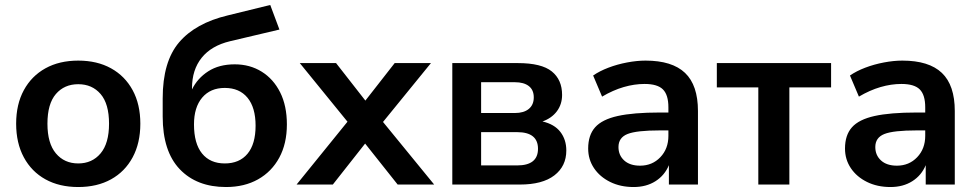

<svg xmlns="http://www.w3.org/2000/svg" viewBox="-20 -743 3933 773"><path d="M295 10Q219 10 163 -21Q107 -52 76 -109.5Q45 -167 45 -245Q45 -323 76 -380Q107 -437 163 -468Q219 -499 295 -499Q371 -499 427 -468Q483 -437 514 -380Q545 -323 545 -245Q545 -167 514 -109.5Q483 -52 427 -21Q371 10 295 10ZM295 -85Q351 -85 385 -125.5Q419 -166 419 -245Q419 -325 385 -364.5Q351 -404 295 -404Q239 -404 205 -364.5Q171 -325 171 -245Q171 -166 205 -125.5Q239 -85 295 -85Z M890 10Q772 10 703.5 -62Q635 -134 635 -274V-347Q635 -495 701 -572.5Q767 -650 897 -681L1068 -723L1105 -624L906 -577Q831 -559 792 -510.5Q753 -462 753 -388V-383Q775 -428 818.5 -456Q862 -484 925 -484Q986 -484 1033.5 -454.5Q1081 -425 1108 -371Q1135 -317 1135 -242Q1135 -165 1104.5 -108.5Q1074 -52 1019 -21Q964 10 890 10ZM885 -85Q944 -85 976.5 -124Q1009 -163 1009 -237Q1009 -310 976.5 -349.5Q944 -389 885 -389Q827 -389 794 -350Q761 -311 761 -242Q761 -165 793.5 -125Q826 -85 885 -85Z M1174 0 1379 -253 1187 -489H1333L1451 -338L1569 -489H1715L1522 -252L1728 0H1581L1450 -165L1320 0Z M1801 0V-489H2065Q2160 -489 2201.5 -455.5Q2243 -422 2243 -361Q2243 -323 2222 -295Q2201 -267 2164 -254Q2212 -243 2236 -212Q2260 -181 2260 -137Q2260 -74 2212 -37Q2164 0 2073 0ZM1917 -288H2053Q2089 -288 2109 -304.5Q2129 -321 2129 -351Q2129 -381 2109 -396.5Q2089 -412 2053 -412H1917ZM1917 -77H2062Q2146 -77 2146 -144Q2146 -211 2062 -211H1917Z M2531 10Q2478 10 2436.5 -10.5Q2395 -31 2371.5 -66Q2348 -101 2348 -145Q2348 -199 2376 -230.5Q2404 -262 2467 -276Q2530 -290 2636 -290H2671V-311Q2671 -361 2649 -383Q2627 -405 2575 -405Q2534 -405 2491 -392.5Q2448 -380 2404 -354L2368 -439Q2394 -457 2429.5 -470.5Q2465 -484 2504.5 -491.5Q2544 -499 2579 -499Q2686 -499 2738 -449.5Q2790 -400 2790 -296V0H2673V-78Q2656 -37 2619 -13.5Q2582 10 2531 10ZM2557 -76Q2606 -76 2638.5 -110Q2671 -144 2671 -196V-218H2637Q2543 -218 2506.5 -203.5Q2470 -189 2470 -151Q2470 -118 2493 -97Q2516 -76 2557 -76Z M3033 0V-391H2866V-489H3326V-391H3158V0Z M3565 10Q3512 10 3470.5 -10.5Q3429 -31 3405.5 -66Q3382 -101 3382 -145Q3382 -199 3410 -230.5Q3438 -262 3501 -276Q3564 -290 3670 -290H3705V-311Q3705 -361 3683 -383Q3661 -405 3609 -405Q3568 -405 3525 -392.5Q3482 -380 3438 -354L3402 -439Q3428 -457 3463.5 -470.5Q3499 -484 3538.5 -491.5Q3578 -499 3613 -499Q3720 -499 3772 -449.5Q3824 -400 3824 -296V0H3707V-78Q3690 -37 3653 -13.5Q3616 10 3565 10ZM3591 -76Q3640 -76 3672.5 -110Q3705 -144 3705 -196V-218H3671Q3577 -218 3540.5 -203.5Q3504 -189 3504 -151Q3504 -118 3527 -97Q3550 -76 3591 -76Z"/></svg>

Font: Nunito Sans
Style: Bold
Weight: 700
Designer: Vernon Adams
Foundry: Vernon Adams
Version: Version 3.101; ttfautohint (v1.8.4.7-5d5b);gftools[0.9.27]